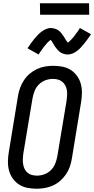

<svg xmlns="http://www.w3.org/2000/svg" viewBox="-20 -1145 576 1173"><path d="M204 8Q175 8 147 2.5Q119 -3 96.5 -17.5Q74 -32 58 -54.5Q42 -77 35 -103.5Q28 -130 28.5 -159Q29 -188 34 -217L90 -559Q94 -584 103 -608.5Q112 -633 126.5 -655Q141 -677 161.5 -694.5Q182 -712 205.5 -723Q229 -734 254.5 -738.5Q280 -743 305 -743Q334 -743 362 -737.5Q390 -732 412.5 -717.5Q435 -703 451 -680.5Q467 -658 474 -631.5Q481 -605 480.5 -576Q480 -547 475 -518L419 -176Q415 -151 406.5 -126.5Q398 -102 383 -80Q368 -58 348 -40.5Q328 -23 304 -12Q280 -1 254.5 3.5Q229 8 204 8ZM206 -72Q228 -72 250.5 -80Q273 -88 290.5 -105Q308 -122 317 -144.5Q326 -167 330 -189L387 -531Q389 -547 390 -563Q391 -579 388.5 -594Q386 -609 379 -622.5Q372 -636 360.5 -645.5Q349 -655 334 -659Q319 -663 303 -663Q281 -663 258.5 -655Q236 -647 218.5 -630Q201 -613 192 -590.5Q183 -568 179 -546L122 -204Q120 -188 119.5 -172Q119 -156 121.5 -141Q124 -126 130.5 -112.5Q137 -99 148.5 -89.5Q160 -80 175 -76Q190 -72 206 -72ZM216 -812 148 -850Q160 -868 170.5 -882.5Q181 -897 191 -909Q201 -921 210.5 -931Q220 -941 233 -951Q246 -961 261 -967.5Q276 -974 291 -974Q296 -974 301 -973Q306 -972 310.5 -971Q315 -970 319 -968.5Q323 -967 327.5 -965Q332 -963 335.5 -960.5Q339 -958 342.5 -955Q346 -952 349 -949Q352 -946 355 -942Q358 -938 360.5 -934.5Q363 -931 365.5 -927.5Q368 -924 370.5 -920.5Q373 -917 375 -913.5Q377 -910 380 -905Q383 -900 385.5 -896.5Q388 -893 389.5 -890.5Q391 -888 395 -885Q398 -887 400.5 -889Q403 -891 406.5 -894.5Q410 -898 412 -900Q414 -902 416 -904Q418 -906 420 -908.5Q422 -911 424.5 -913.5Q427 -916 429.5 -919Q432 -922 434.5 -925.5Q437 -929 439.5 -932.5Q442 -936 444.5 -939.5Q447 -943 450.5 -947Q454 -951 456.5 -955.5Q459 -960 462.5 -964.5Q466 -969 468 -974L536 -936Q524 -918 513.5 -903.5Q503 -889 493 -877Q483 -865 473.5 -854.5Q464 -844 451 -834Q438 -824 423 -818Q408 -812 393 -812Q387 -812 381.5 -813Q376 -814 371 -815.5Q366 -817 361 -819Q356 -821 351.5 -823.5Q347 -826 343.5 -829.5Q340 -833 336.5 -836Q333 -839 329.5 -843.5Q326 -848 322.5 -852Q319 -856 316.5 -860Q314 -864 311.5 -868Q309 -872 306 -877Q303 -882 300 -887Q297 -892 295 -895Q293 -898 289 -901Q286 -899 283.5 -897Q281 -895 277.5 -891.5Q274 -888 271.5 -886Q269 -884 267.5 -882Q266 -880 264 -877.5Q262 -875 259.5 -872Q257 -869 254.5 -866.5Q252 -864 249.5 -860.5Q247 -857 244.5 -853.5Q242 -850 239.5 -846.5Q237 -843 233.5 -838.5Q230 -834 227.5 -830Q225 -826 221.5 -821.5Q218 -817 216 -812ZM525 -1055H225L224 -1125H524Z"/></svg>

Font: Iosevka SS18 Medium
Style: Italic
Weight: 500
Italic angle: -9°
Monospace: yes
Designer: Belleve Invis
Foundry: Belleve Invis
Version: Version 25.1.1; ttfautohint (v1.8.4)